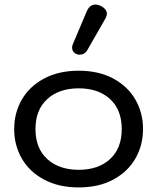

<svg xmlns="http://www.w3.org/2000/svg" viewBox="-20 -809 687 839"><path d="M42 -245Q42 -316 75.5 -374Q109 -432 173 -466Q237 -500 324 -500Q411 -500 474.5 -466Q538 -432 571.5 -374Q605 -316 605 -245Q605 -174 571.5 -116Q538 -58 474.5 -24Q411 10 324 10Q237 10 173 -24Q109 -58 75.5 -116Q42 -174 42 -245ZM512 -245Q512 -329 461 -376Q410 -423 324 -423Q238 -423 186.5 -376Q135 -329 135 -245Q135 -161 186.5 -114Q238 -67 324 -67Q410 -67 461 -114Q512 -161 512 -245ZM295 -601Q295 -608 298 -615L358 -757Q371 -789 397 -789Q407 -789 421 -783Q447 -769 447 -749Q447 -739 440 -727L361 -589Q349 -570 328 -570Q321 -570 313 -573Q295 -582 295 -601Z"/></svg>

Font: Kodchasan Medium
Style: Regular
Weight: 500
Designer: Katatrad Aksorn Co.,Ltd.
Foundry: Cadson Demak Co.,Ltd.
Version: Version 1.000; ttfautohint (v1.6)